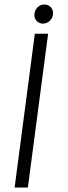

<svg xmlns="http://www.w3.org/2000/svg" viewBox="-20 -834 301 854"><path d="M135 -684H194L104 0H45ZM133 -767Q133 -787 146 -800.5Q159 -814 177 -814Q194 -814 205 -803Q216 -792 216 -775Q216 -756 202.5 -742.5Q189 -729 171 -729Q155 -729 144 -740Q133 -751 133 -767Z"/></svg>

Font: Bellota
Style: Italic
Weight: 400
Italic angle: -7.5°
Designer: Kemie Guaida
Foundry: Kemie Guaida
Version: Version 4.001